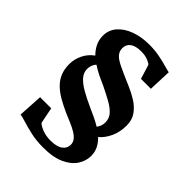

<svg xmlns="http://www.w3.org/2000/svg" viewBox="-253 -959 1196 1196"><g transform="rotate(45 345.0 -361.0)"><path d="M202 -109.5 223 -4Q233 9.5 266.2 22.8Q299.5 36 340 36Q394.5 36 421.8 16.5Q449 -3 449 -35Q449 -56.5 436.2 -72.8Q423.5 -89 401.5 -102.5Q379.5 -116 350.5 -128.5Q321.5 -141 289 -154.5Q241 -176 203.2 -198.2Q165.5 -220.5 139.5 -246.8Q113.5 -273 100 -306.5Q86.5 -340 86.5 -384Q86.5 -427.5 106.5 -468.5Q126.5 -509.5 164 -536Q140 -559.5 124.8 -589.5Q109.5 -619.5 109.5 -658Q109.5 -707 141.2 -744Q173 -781 228.5 -801.8Q284 -822.5 354.5 -822.5Q402 -822.5 443.2 -814.5Q484.5 -806.5 515.2 -797.5Q546 -788.5 561 -786L555 -634.5H467.5L439 -727.5Q435 -735.5 409.5 -746.2Q384 -757 347.5 -757Q300.5 -757 275.2 -739Q250 -721 250 -688.5Q250 -667 259.5 -651.5Q269 -636 286.2 -624Q303.5 -612 327.2 -600.8Q351 -589.5 379 -577Q408.5 -563.5 447.8 -547Q487 -530.5 524 -507.2Q561 -484 585.8 -449.8Q610.5 -415.5 610.5 -365.5Q610.5 -308.5 589 -262.2Q567.5 -216 535 -189.5Q559 -167 573.5 -138.8Q588 -110.5 588 -75Q588 -32.5 562.8 7.5Q537.5 47.5 482.5 73.2Q427.5 99 338 99Q279.5 99 230 88Q180.5 77 145.5 65.8Q110.5 54.5 94.5 53L104 -109.5ZM370.5 -284.5Q385.5 -277.5 399.8 -271.2Q414 -265 428 -258.2Q442 -251.5 455.8 -244.2Q469.5 -237 483 -228.5Q493 -241 498 -255.2Q503 -269.5 503 -286Q503 -320.5 481 -345.5Q459 -370.5 419.5 -392.5Q380 -414.5 327.5 -440Q314 -446 299.2 -452.5Q284.5 -459 269 -466.5Q253.5 -474 238.5 -482.8Q223.5 -491.5 209 -501Q197.5 -488.5 192 -473.8Q186.5 -459 186.5 -440.5Q186.5 -408.5 210.2 -382Q234 -355.5 275.8 -332Q317.5 -308.5 370.5 -284.5Z"/></g></svg>

Font: Merriweather 36pt Black
Style: Regular
Weight: 900
Version: Version 2.100